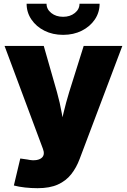

<svg xmlns="http://www.w3.org/2000/svg" viewBox="-20 -780 665 1007"><path d="M52.7 192.9 86.4 51.3 123.5 56.6Q152.3 63 172.9 59.1Q193.4 55.2 202.9 43.5Q212.4 31.7 209 14.2L205.1 0.5L3.9 -539.1H209.5L278.8 -296.9Q294.4 -241.7 304.2 -185.5Q314 -129.4 327.1 -64.5H286.6Q299.3 -129.4 312.7 -186Q326.2 -242.7 342.8 -296.9L418.9 -539.1H621.6L397.9 53.2Q380.9 99.1 353.5 133.8Q326.2 168.5 283.7 187.7Q241.2 207 177.2 207Q144 207 111.1 203.4Q78.1 199.7 52.7 192.9ZM311 -597.2Q256.3 -597.2 213.1 -618.9Q169.9 -640.6 144.8 -677.7Q119.6 -714.8 119.6 -760.3H224.1Q224.1 -731.4 249 -711.7Q273.9 -691.9 311 -691.9Q347.7 -691.9 372.3 -711.7Q397 -731.4 397 -760.3H502.4Q502.4 -714.8 477.3 -677.7Q452.1 -640.6 408.9 -618.9Q365.7 -597.2 311 -597.2Z"/></svg>

Font: Inter 18pt Black
Style: Regular
Weight: 900
Designer: Rasmus Andersson
Foundry: rsms
Version: Version 4.001;git-66647c0bb